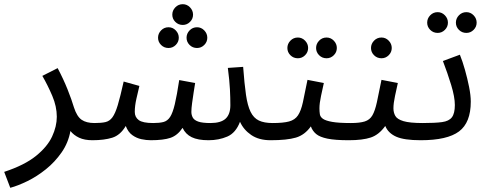

<svg xmlns="http://www.w3.org/2000/svg" viewBox="-45 -664 2326 916"><path d="M4 232 -25 156Q72 124 126.5 80Q181 36 203.5 -12.5Q226 -61 226 -107Q226 -156 204.5 -206.5Q183 -257 157 -302L230 -339Q258 -286 277.5 -237Q297 -188 308 -151Q322 -108 344.5 -92.5Q367 -77 406 -77Q427 -77 436.5 -65.5Q446 -54 446 -38Q446 -22 432 -8.5Q418 5 396 5Q358 5 332.5 -7Q307 -19 291 -39Q281 17 249 63Q217 109 174 143.5Q131 178 86 200Q41 222 4 232Z M396 5 406 -77Q438 -77 458 -81.5Q478 -86 491.5 -104.5Q505 -123 517 -163Q529 -203 545 -275L620 -254Q614 -229 606 -194Q598 -159 598 -130Q598 -105 617 -91Q636 -77 686 -77Q716 -77 735 -82Q754 -87 766.5 -106Q779 -125 789 -167Q799 -209 810 -282L886 -268Q883 -250 879 -224Q875 -198 871.5 -172.5Q868 -147 868 -130Q868 -116 874.5 -103.5Q881 -91 900.5 -84Q920 -77 959 -77Q1009 -77 1031.5 -98Q1054 -119 1054 -162Q1054 -197 1052 -237.5Q1050 -278 1042 -340L1115 -345Q1121 -264 1128.5 -212Q1136 -160 1150.5 -130.5Q1165 -101 1190 -89Q1215 -77 1256 -77Q1277 -77 1286.5 -65.5Q1296 -54 1296 -38Q1296 -22 1282 -8.5Q1268 5 1246 5Q1190 5 1153.5 -20Q1117 -45 1100 -83Q1080 -30 1039.5 -12.5Q999 5 950 5Q899 5 869.5 -9.5Q840 -24 826 -54Q802 -18 768.5 -6.5Q735 5 674 5Q653 5 629.5 0Q606 -5 586 -19.5Q566 -34 555 -63Q529 -19 490.5 -7Q452 5 396 5ZM827 -545Q806 -545 791.5 -559.5Q777 -574 777 -594Q777 -614 791.5 -629Q806 -644 827 -644Q847 -644 861.5 -629Q876 -614 876 -594Q876 -574 861.5 -559.5Q847 -545 827 -545ZM759 -435Q738 -435 723.5 -449.5Q709 -464 709 -484Q709 -504 723.5 -519Q738 -534 759 -534Q779 -534 793.5 -519Q808 -504 808 -484Q808 -464 793.5 -449.5Q779 -435 759 -435ZM895 -435Q874 -435 859.5 -449.5Q845 -464 845 -484Q845 -504 859.5 -519Q874 -534 895 -534Q915 -534 929.5 -519Q944 -504 944 -484Q944 -464 929.5 -449.5Q915 -435 895 -435Z M1513 -386Q1492 -386 1477.5 -400.5Q1463 -415 1463 -435Q1463 -455 1477.5 -470Q1492 -485 1513 -485Q1533 -485 1547.5 -470Q1562 -455 1562 -435Q1562 -415 1547.5 -400.5Q1533 -386 1513 -386ZM1376 -386Q1355 -386 1340.5 -400.5Q1326 -415 1326 -435Q1326 -455 1340.5 -470Q1355 -485 1376 -485Q1396 -485 1410.5 -470Q1425 -455 1425 -435Q1425 -415 1410.5 -400.5Q1396 -386 1376 -386ZM1246 5 1256 -77Q1306 -77 1334 -84.5Q1362 -92 1376.5 -113.5Q1391 -135 1400 -176Q1409 -217 1422 -283L1500 -268Q1494 -241 1486.5 -206Q1479 -171 1479 -147Q1479 -132 1481 -119Q1483 -106 1496 -97Q1509 -88 1540 -82.5Q1571 -77 1629 -77Q1650 -77 1659.5 -65.5Q1669 -54 1669 -38Q1669 -22 1655 -8.5Q1641 5 1619 5Q1554 5 1517.5 -2.5Q1481 -10 1463.5 -24.5Q1446 -39 1438 -61Q1409 -20 1366.5 -7.5Q1324 5 1246 5Z M1619 5 1629 -77Q1671 -77 1695 -84.5Q1719 -92 1731.5 -113.5Q1744 -135 1753 -176Q1762 -217 1775 -283L1853 -268Q1847 -241 1839.5 -206Q1832 -171 1832 -147Q1832 -127 1841 -111Q1850 -95 1880 -86Q1910 -77 1972 -77Q1993 -77 2002.5 -65.5Q2012 -54 2012 -38Q2012 -22 1998 -8.5Q1984 5 1962 5Q1883 5 1845 -12Q1807 -29 1793 -63Q1763 -21 1724 -8Q1685 5 1619 5ZM1775 -386Q1754 -386 1739.5 -400.5Q1725 -415 1725 -435Q1725 -455 1739.5 -470Q1754 -485 1775 -485Q1795 -485 1809.5 -470Q1824 -455 1824 -435Q1824 -415 1809.5 -400.5Q1795 -386 1775 -386Z M2180 -507Q2159 -507 2144.5 -521.5Q2130 -536 2130 -556Q2130 -576 2144.5 -591Q2159 -606 2180 -606Q2200 -606 2214.5 -591Q2229 -576 2229 -556Q2229 -536 2214.5 -521.5Q2200 -507 2180 -507ZM2043 -507Q2022 -507 2007.5 -521.5Q1993 -536 1993 -556Q1993 -576 2007.5 -591Q2022 -606 2043 -606Q2063 -606 2077.5 -591Q2092 -576 2092 -556Q2092 -536 2077.5 -521.5Q2063 -507 2043 -507ZM1962 5 1972 -77Q2031 -77 2064 -81.5Q2097 -86 2111 -104.5Q2125 -123 2125 -163Q2125 -201 2107.5 -258.5Q2090 -316 2068 -373L2149 -403Q2162 -371 2173.5 -330Q2185 -289 2193 -249Q2201 -209 2201 -179Q2201 -79 2145 -37Q2089 5 1962 5Z"/></svg>

Font: Go Noto Current
Style: Regular
Weight: 400
Designer: Monotype Design Team
Foundry: Monotype Imaging Inc.
Version: Version 2.007; ttfautohint (v1.8) -l 8 -r 50 -G 200 -x 14 -D